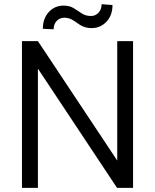

<svg xmlns="http://www.w3.org/2000/svg" viewBox="-20 -910 752 930"><path d="M547.9 -710.9V-132.3L163.6 -710.9H86.4V0H163.6V-577.6L546.9 0H624.5V-710.9ZM472.2 -889.6C472.2 -856.4 449.7 -832.5 420.9 -832.5C403.3 -832.5 388.2 -836.9 376 -845.2C363.3 -853.5 350.1 -862.3 336.9 -870.6C323.7 -878.9 307.1 -882.8 287.6 -882.8C259.8 -882.8 235.8 -872.6 216.8 -852.1C197.3 -831.1 187.5 -804.2 187.5 -770.5L239.7 -768.1C239.7 -801.3 262.2 -824.2 291 -824.2C347.2 -824.2 356 -773.9 424.3 -773.9C452.1 -773.9 476.1 -784.2 495.6 -804.7C515.1 -825.2 524.9 -852.1 524.9 -885.7Z"/></svg>

Font: Vazirmatn Light
Style: Regular
Weight: 300
Designer: Saber Rastikerdar
Foundry: Saber Rastikerdar
Version: Version 33.003